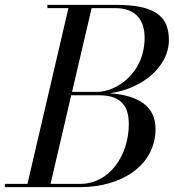

<svg xmlns="http://www.w3.org/2000/svg" viewBox="-65 -770 715 790"><path d="M265 0C436 0 575 -90 575 -240C575 -331.5 505.5 -378.5 386 -386C523.5 -405 630 -498 630 -605C630 -705 571 -750 410 -750H130V-736.5H216.5L48 -13.5H-45V0ZM410 -736.5C496 -736.5 530 -684 530 -615C530 -466 411 -392 335 -392H231.5L312 -736.5ZM341 -378C417 -378 465 -349 465 -260C465 -131 386 -13.5 265 -13.5H143L228 -378Z"/></svg>

Font: Bodoni* 16pt
Style: Italic
Weight: 400
Italic angle: -13°
Version: Version 2.3